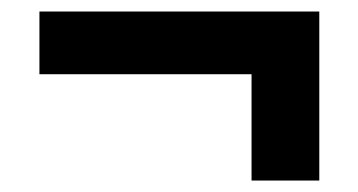

<svg xmlns="http://www.w3.org/2000/svg" viewBox="-20 -440 624 335"><path d="M48.8 -310.5V-419.9H537.1V-125H418.9V-310.5Z"/></svg>

Font: Gothic A1
Style: Bold
Weight: 700
Version: Version 2.50